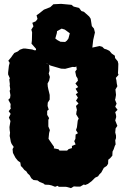

<svg xmlns="http://www.w3.org/2000/svg" viewBox="-20 -943 653 993"><path d="M347 30 326 24 319 23H284L278 18L265 23L247 16L234 13L212 12L205 6L185 -2L174 -10L153 -12L142 -21L133 -37L123 -46L116 -57L106 -64L94 -79L88 -84L85 -103L73 -111L60 -127L47 -152L45 -172L51 -183L40 -199L36 -209L32 -231L30 -240L32 -257L30 -270L29 -286L34 -317L26 -335L35 -354L25 -368L36 -382L34 -390L35 -405L23 -427L32 -436L34 -451L30 -473L33 -481L30 -501L31 -508L28 -532L31 -538L22 -558V-568L26 -603L30 -618L23 -629L39 -648L42 -653L54 -669L72 -677L83 -686L100 -692H111L147 -687L158 -683L178 -684V-680L204 -669L212 -659L219 -647L217 -638L220 -616L234 -608L236 -577L232 -563L238 -545L234 -526L226 -511L227 -496L230 -481L233 -469L237 -452V-428L227 -412L226 -395L232 -376L224 -370V-349L234 -332L230 -323V-289L238 -270L234 -255L231 -225L235 -219L248 -200L260 -183L258 -176L283 -171L288 -164H327L335 -172L352 -177V-188L371 -196L364 -213L370 -225L371 -247L383 -254L373 -270L378 -285L382 -319L387 -330L374 -352L376 -368L378 -374L373 -395L386 -408L373 -422L383 -438L372 -456L383 -463L371 -484L384 -493L370 -511L383 -526L381 -538L374 -549L369 -573L377 -584L372 -617L369 -626L382 -642L393 -658L395 -672L427 -686L436 -689L445 -695L463 -698L495 -705L509 -701L519 -691L532 -687L546 -680L558 -666L574 -655L575 -643L589 -626L592 -613L591 -581L590 -564L593 -556L579 -540L582 -528L584 -511L587 -497L577 -480L579 -462L580 -452L577 -434L575 -427L583 -407L576 -391L588 -375L576 -363L580 -348L581 -338L576 -320L587 -292L578 -279L576 -258L580 -242V-229L576 -217L578 -196L574 -189L568 -171L562 -159L561 -138L550 -125L540 -117L539 -96L532 -85L517 -75L504 -51L494 -41L487 -31L472 -24L454 -6L435 8L420 14L414 11L395 22H376L362 21ZM317 -587 296 -588 241 -604 205 -626 182 -644 167 -677 166 -691 143 -717 145 -735 146 -776 142 -790 153 -807 147 -825 165 -833 174 -845 169 -864 182 -873 207 -893 240 -906 256 -921 296 -923 350 -918 361 -909 389 -902 401 -886 414 -882 441 -858 449 -846 455 -808 466 -795 471 -775 462 -736 458 -701 454 -678 439 -661 431 -645 410 -634 397 -616 369 -596 355 -597ZM293 -727 317 -726 326 -733 334 -744 341 -771 330 -779 315 -790 299 -795 275 -782 274 -772 266 -744 276 -736Z"/></svg>

Font: Winky Rough Black
Style: Regular
Weight: 900
Designer: Simon Atzbach
Foundry: typofactur
Version: Version 1.206; ttfautohint (v1.8.4.7-5d5b)